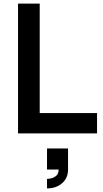

<svg xmlns="http://www.w3.org/2000/svg" viewBox="-20 -740 573 1065"><path d="M518.3 0H80V-720H200.3V-112.8H518.3ZM240.8 305V252.5Q248.3 252.5 263.8 249.2Q279.3 245.8 292.4 234.6Q305.4 223.4 305.2 200.2H240.8V83.5H357.5V200.2Q357.5 247.8 324.4 276.4Q291.3 305 240.8 305Z"/></svg>

Font: Manrope Variable Light
Style: Regular
Weight: 200
Designer: Mikhail Sharanda
Foundry: Mikhail Sharanda
Version: Version 4.505